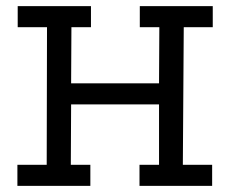

<svg xmlns="http://www.w3.org/2000/svg" viewBox="-20 -609 754 629"><path d="M38 -589H278V-520H214L213 -336H501L502 -520H438V-589H677V-520H582L579 -69H675V0H437V-69H501V-267H213L212 -69H276V0H37V-69H133L134 -520H38Z"/></svg>

Font: Podkova
Style: Regular
Weight: 400
Designer: Ilya Yudin
Foundry: Cyreal (www.cyreal.org)
Version: Version 2.103